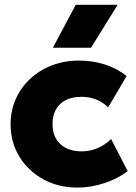

<svg xmlns="http://www.w3.org/2000/svg" viewBox="-20 -790 582 824"><path d="M312.5 15Q230.5 15 165.5 -20.8Q100.5 -56.5 63 -118Q25.5 -179.5 25.5 -257.5Q25.5 -315.5 47.8 -365.2Q70 -415 109.8 -452Q149.5 -489 203 -509.5Q256.5 -530 318.5 -530Q378.5 -530 430.2 -513.2Q482 -496.5 523.5 -464L444.5 -329.5Q419.5 -353 390.8 -363.8Q362 -374.5 330.5 -374.5Q291 -374.5 263.2 -360.8Q235.5 -347 220.5 -321Q205.5 -295 205.5 -257.5Q205.5 -202.5 239 -171.5Q272.5 -140.5 331 -140.5Q366 -140.5 397.8 -153.8Q429.5 -167 457 -193L528 -55.5Q484.5 -22.5 427 -3.8Q369.5 15 312.5 15ZM207 -585 305 -769.5H485L370.5 -585Z"/></svg>

Font: Geologica Cursive ExtraBold
Style: Regular
Weight: 800
Designer: Sindre Bremnes, Frode Helland
Foundry: Monokrom Skriftforlag AS
Version: Version 1.010;gftools[0.9.28]